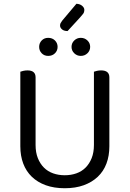

<svg xmlns="http://www.w3.org/2000/svg" viewBox="-20 -987 689 1020"><path d="M561 -210Q561 -159 545.5 -118Q530 -77 499.5 -48Q469 -19 425 -3Q381 13 324 13Q267 13 223 -3Q179 -19 149 -48Q119 -77 103.5 -118Q88 -159 88 -210V-606Q93 -608 103.5 -610.5Q114 -613 126 -613Q169 -613 169 -576V-217Q169 -177 181 -147Q193 -117 213.5 -96.5Q234 -76 262.5 -66Q291 -56 324 -56Q357 -56 385.5 -66Q414 -76 434.5 -96.5Q455 -117 467 -147Q479 -177 479 -217V-606Q484 -608 494.5 -610.5Q505 -613 517 -613Q561 -613 561 -576ZM286 -738Q286 -718 272 -704Q258 -690 236 -690Q215 -690 201.5 -704Q188 -718 188 -738Q188 -758 201.5 -772Q215 -786 236 -786Q258 -786 272 -772Q286 -758 286 -738ZM459 -738Q459 -718 444.5 -704Q430 -690 409 -690Q389 -690 374.5 -704Q360 -718 360 -738Q360 -758 374.5 -772Q389 -786 409 -786Q430 -786 444.5 -772Q459 -758 459 -738ZM386 -967Q405 -966 416.5 -956Q428 -946 428 -935Q428 -922 421.5 -913.5Q415 -905 405 -894L339 -822Q320 -822 309.5 -831Q299 -840 299 -851Q299 -859 302 -864.5Q305 -870 311 -878Z"/></svg>

Font: Baloo Chettan 2
Style: Regular
Weight: 400
Designer: Maithili Shingre, Unnati Kotecha and Ek Type
Foundry: Ek Type
Version: Version 1.640;hotconv 1.0.111;makeotfexe 2.5.65597; ttfautoh